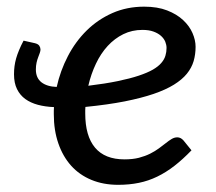

<svg xmlns="http://www.w3.org/2000/svg" viewBox="-20 -534 632 562"><path d="M85 -330.5Q85 -306 101.2 -293.2Q117.5 -280.5 146 -279.5Q156.5 -327 178.8 -369.8Q201 -412.5 233.8 -444.8Q266.5 -477 309 -495.8Q351.5 -514.5 402 -514.5Q441 -514.5 469.2 -503.5Q497.5 -492.5 516 -475.2Q534.5 -458 543.5 -437.2Q552.5 -416.5 552.5 -397Q552.5 -375 546.8 -355.2Q541 -335.5 527 -318.2Q513 -301 489.2 -286.2Q465.5 -271.5 429.8 -259.2Q394 -247 344.8 -237.2Q295.5 -227.5 230 -221Q229.5 -216.5 229.5 -211.8Q229.5 -207 229.5 -202Q229.5 -136 258.2 -101.8Q287 -67.5 344.5 -67.5Q368.5 -67.5 386.8 -72.2Q405 -77 419.5 -84.2Q434 -91.5 445.2 -99.8Q456.5 -108 465.5 -115.2Q474.5 -122.5 482.5 -127.2Q490.5 -132 499 -132Q509 -132 517 -123L540.5 -94Q515 -67.5 490.5 -48.5Q466 -29.5 440.2 -17Q414.5 -4.5 386.5 1.2Q358.5 7 326 7Q282.5 7 247.5 -7.5Q212.5 -22 188.2 -49Q164 -76 150.8 -114.2Q137.5 -152.5 137.5 -199.5Q137.5 -205 137.5 -210Q137.5 -215 138 -220.5Q112.5 -221.5 91 -227.2Q69.5 -233 54 -244.2Q38.5 -255.5 29.8 -273.2Q21 -291 21 -316.5Q21 -329 22.5 -340.2Q24 -351.5 27.2 -363Q30.5 -374.5 35.8 -387.2Q41 -400 49 -415L82.5 -407.5Q92 -405 95.2 -399.8Q98.5 -394.5 98.5 -389Q98.5 -385 96.5 -379.2Q94.5 -373.5 91.8 -366.5Q89 -359.5 87 -350.5Q85 -341.5 85 -330.5ZM397 -446.5Q366.5 -446.5 341 -434Q315.5 -421.5 295.2 -399.5Q275 -377.5 260.8 -347.5Q246.5 -317.5 238.5 -283Q288 -289 324.2 -296.5Q360.5 -304 386 -312.5Q411.5 -321 427.5 -330.2Q443.5 -339.5 452.2 -349.8Q461 -360 464.2 -371Q467.5 -382 467.5 -393.5Q467.5 -402.5 463.8 -411.8Q460 -421 451.5 -428.8Q443 -436.5 429.5 -441.5Q416 -446.5 397 -446.5Z"/></svg>

Font: Lato Medium
Style: Italic
Weight: 500
Italic angle: -7°
Designer: Lukasz Dziedzic
Foundry: tyPoland Lukasz Dziedzic
Version: Version 2.006; 2014-01-15